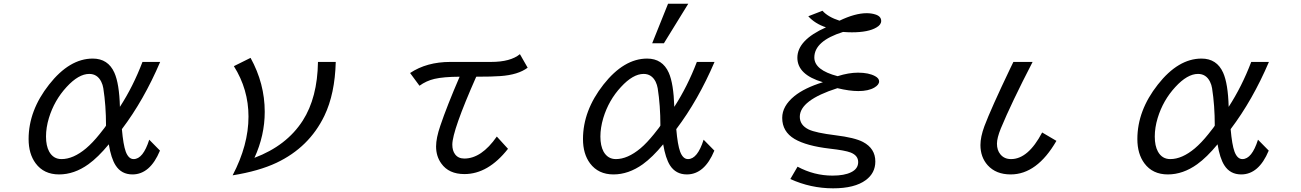

<svg xmlns="http://www.w3.org/2000/svg" viewBox="-20 -900 7040 1039"><path d="M845.7 -85Q792 43.9 696.8 43.9Q636.7 43.9 605.5 -5.4Q581.1 -43.5 568.8 -119.1Q510.3 -48.3 458.5 -11.2Q381.8 43.9 299.8 43.9Q217.3 43.9 172.9 -16.1Q134.8 -67.4 134.8 -147.5Q134.8 -301.8 245.6 -442.4Q356 -583 481.9 -583Q564.9 -583 599.1 -506.3Q625.5 -446.8 628.9 -321.8Q700.2 -431.6 751 -564.9H846.7Q758.3 -357.9 639.6 -201.2Q647 -116.2 660.6 -79.1Q675.8 -39.1 703.1 -39.1Q754.4 -39.1 787.6 -144ZM553.7 -220.7Q553.7 -329.1 539.1 -422.4Q536.1 -441.4 527.8 -458Q506.8 -500 462.9 -500Q405.3 -500 340.3 -429.2Q273.9 -357.4 244.6 -261.2Q229 -209.5 229 -161.1Q229 -110.8 246.1 -79.6Q268.6 -39.1 313 -39.1Q376.5 -39.1 445.8 -97.2Q481.4 -127.4 518.6 -173.8Q553.7 -217.3 553.7 -220.7Z M1796.9 -564.9Q1792.5 -392.1 1735.4 -273.4Q1652.8 -102.5 1476.1 -19Q1380.9 25.9 1238.8 48.8Q1324.7 -115.2 1324.7 -269Q1324.7 -416.5 1245.6 -542L1335.9 -586.9Q1412.6 -447.8 1412.6 -294.9Q1412.6 -167 1356.9 -45.9Q1530.8 -111.3 1618.2 -247.1Q1697.8 -371.1 1700.7 -564.9Z M2199.2 -504.9Q2289.1 -564.9 2417 -564.9H2637.2Q2742.7 -564.9 2793.5 -606.9L2835.4 -533.7Q2784.2 -495.1 2688 -488.3Q2645 -484.9 2557.1 -484.9Q2427.7 -192.4 2427.7 -117.2Q2427.7 -85 2442.4 -65.4Q2459.5 -42 2492.7 -42Q2585.4 -42 2668.5 -161.1L2729 -94.7Q2621.6 42 2493.2 42Q2408.7 42 2368.2 -15.1Q2339.8 -54.2 2339.8 -107.4Q2339.8 -152.8 2362.8 -219.7Q2398.9 -326.7 2467.3 -484.9Q2379.4 -484.4 2331.1 -473.1Q2287.1 -462.9 2250 -436Z M3509.3 -666 3595.2 -879.9H3704.6L3572.8 -666ZM3787.6 -144 3845.7 -85Q3792.5 43.9 3696.8 43.9Q3637.2 43.9 3605.5 -5.4Q3581.5 -43.5 3568.8 -119.1Q3510.7 -48.8 3458.5 -11.2Q3381.3 43.9 3299.8 43.9Q3217.8 43.9 3172.9 -16.1Q3134.8 -67.4 3134.8 -147.5Q3134.8 -301.3 3245.6 -442.4Q3356.4 -583 3481.9 -583Q3564.9 -583 3599.1 -506.3Q3625 -447.8 3628.9 -321.8Q3664.6 -377 3695.1 -437.7Q3725.6 -498.5 3751 -564.9H3846.7Q3757.8 -357.4 3639.6 -201.2Q3647 -115.7 3660.6 -79.1Q3675.8 -39.1 3703.1 -39.1Q3754.4 -39.1 3787.6 -144ZM3553.7 -220.7Q3553.7 -329.6 3539.1 -422.4Q3536.1 -440.4 3527.8 -458Q3506.3 -500 3462.9 -500Q3405.3 -500 3340.3 -429.2Q3273.9 -357.9 3244.6 -261.2Q3229 -208.5 3229 -161.1Q3229 -111.3 3246.1 -79.6Q3269 -39.1 3313 -39.1Q3376 -39.1 3445.8 -97.2Q3463.9 -112.3 3481.9 -131.6Q3500 -150.9 3518.6 -173.8Q3553.7 -217.3 3553.7 -220.7Z M4295.9 2Q4385.7 50.3 4484.9 50.3Q4549.3 50.3 4585.4 32.2Q4624 13.7 4624 -22.9Q4624 -58.6 4583 -74.7Q4552.7 -86.4 4469.7 -95.7Q4343.8 -110.4 4279.8 -147.9Q4212.9 -187.5 4212.9 -262.2Q4212.9 -326.2 4278.8 -379.9Q4333.5 -424.3 4433.1 -455.1Q4294.9 -495.6 4294.9 -587.4Q4294.9 -683.1 4449.7 -752Q4390.1 -772 4354 -812L4430.7 -841.8Q4460.4 -808.1 4522.9 -788.1Q4607.4 -828.6 4669.9 -828.6Q4695.3 -828.6 4716.8 -821.8Q4748.5 -812 4748.5 -786.6Q4748.5 -766.1 4723.1 -751.5Q4679.2 -725.1 4589.8 -725.1Q4569.8 -725.1 4542 -727.1Q4386.7 -678.2 4386.7 -588.9Q4386.7 -520.5 4512.7 -487.8Q4572.8 -506.8 4623 -506.8Q4681.2 -506.8 4715.8 -487.8Q4737.3 -476.1 4737.3 -459.5Q4737.3 -441.4 4711.9 -426.3Q4679.7 -407.2 4625 -407.2Q4576.2 -407.2 4511.7 -422.9Q4308.1 -357.9 4308.1 -268.1Q4308.1 -222.7 4356.4 -199.2Q4394.5 -181.2 4501.5 -168Q4605 -155.3 4649.9 -131.8Q4716.8 -96.7 4716.8 -25.9Q4716.8 36.6 4665 74.7Q4605 119.1 4488.3 119.1Q4367.2 119.1 4256.8 68.8Z M5696.8 -137.7Q5591.8 43.9 5449.2 43.9Q5369.6 43.9 5324.7 -5.9Q5285.6 -49.8 5285.6 -115.2Q5285.6 -159.2 5307.1 -217.3Q5342.3 -311 5447.8 -531.7L5463.9 -564.9H5567.9Q5452.6 -341.8 5396 -205.1Q5375 -153.3 5375 -122.6Q5375 -87.4 5393.1 -65.4Q5414.1 -39.1 5451.2 -39.1Q5543.9 -39.1 5619.6 -183.1Z M6845.7 -85Q6792 43.9 6696.8 43.9Q6636.7 43.9 6605.5 -5.4Q6581.1 -43.5 6568.8 -119.1Q6510.3 -48.3 6458.5 -11.2Q6381.8 43.9 6299.8 43.9Q6217.3 43.9 6172.9 -16.1Q6134.8 -67.4 6134.8 -147.5Q6134.8 -301.8 6245.6 -442.4Q6356 -583 6481.9 -583Q6564.9 -583 6599.1 -506.3Q6625.5 -446.8 6628.9 -321.8Q6700.2 -431.6 6751 -564.9H6846.7Q6758.3 -357.9 6639.6 -201.2Q6647 -116.2 6660.6 -79.1Q6675.8 -39.1 6703.1 -39.1Q6754.4 -39.1 6787.6 -144ZM6553.7 -220.7Q6553.7 -329.1 6539.1 -422.4Q6536.1 -441.4 6527.8 -458Q6506.8 -500 6462.9 -500Q6405.3 -500 6340.3 -429.2Q6273.9 -357.4 6244.6 -261.2Q6229 -209.5 6229 -161.1Q6229 -110.8 6246.1 -79.6Q6268.6 -39.1 6313 -39.1Q6376.5 -39.1 6445.8 -97.2Q6481.4 -127.4 6518.6 -173.8Q6553.7 -217.3 6553.7 -220.7Z"/></svg>

Font: BIZ UDGothic
Style: Regular
Weight: 400
Monospace: yes
Designer: TypeBank Co., Ltd.
Foundry: Morisawa Inc.
Version: Version 1.05